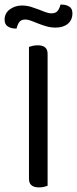

<svg xmlns="http://www.w3.org/2000/svg" viewBox="-36 -810 335 835"><path d="M171 -2Q166 0 156 2.5Q146 5 134 5Q90 5 90 -32V-606Q95 -608 105.5 -610.5Q116 -613 128 -613Q171 -613 171 -576ZM188 -752Q206 -752 214.5 -762.5Q223 -773 227 -790H233Q251 -790 265 -781.5Q279 -773 279 -752Q279 -723 259 -706.5Q239 -690 206 -690Q185 -690 166 -695.5Q147 -701 130.5 -707.5Q114 -714 100 -719.5Q86 -725 74 -725Q56 -725 48 -714Q40 -703 36 -686H30Q12 -686 -2 -695Q-16 -704 -16 -724Q-16 -753 7 -769.5Q30 -786 59 -786Q80 -786 98 -780.5Q116 -775 131.5 -769Q147 -763 161 -757.5Q175 -752 188 -752Z"/></svg>

Font: Baloo 2 Latin
Style: Regular
Weight: 400
Designer: Sarang Kulkarni and Ek Type
Foundry: Ek Type
Version: Version 1.001